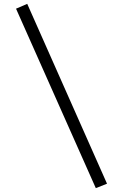

<svg xmlns="http://www.w3.org/2000/svg" viewBox="-20 -862 646 994"><path d="M534 89 476 112 63 -817 121 -842Z"/></svg>

Font: Biancoenero Regular
Style: Regular
Weight: 400
Designer: Riccardo Lorusso, Umberto Mischi
Foundry: Biancoenero Edizioni
Version: Version 0.000